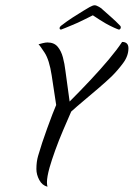

<svg xmlns="http://www.w3.org/2000/svg" viewBox="-20 -697 507 728"><path d="M160 11Q140 6 129 -14.5Q118 -35 118 -56Q118 -84 124.5 -106Q131 -128 140 -156Q149 -182 159 -210.5Q169 -239 178.5 -263Q188 -287 193 -299L176 -411Q167 -470 149 -497.5Q131 -525 126 -529Q132 -531 142.5 -533.5Q153 -536 160 -536Q185 -536 198.5 -520Q212 -504 218.5 -479.5Q225 -455 228 -429L244 -312Q284 -352 322.5 -393Q361 -434 392.5 -471.5Q424 -509 443 -538Q467 -538 467 -514Q467 -485 447 -458Q427 -431 404 -408Q382 -387 354 -363Q326 -339 298.5 -316Q271 -293 250 -274Q236 -242 219.5 -203.5Q203 -165 189.5 -127.5Q176 -90 168 -62Q158 -26 158 -6Q158 -1 158.5 3Q159 7 160 11ZM211 -585Q206 -585 206 -590Q206 -595 211 -599Q233 -616 254.5 -630Q276 -644 296 -656Q307 -663 319.5 -670Q332 -677 339 -677Q345 -677 355.5 -671Q366 -665 370 -660Q381 -650 400.5 -633Q420 -616 436 -599Q438 -597 438 -593Q438 -589 435 -586.5Q432 -584 430 -585Q426 -586 411.5 -592.5Q397 -599 381 -608Q369 -615 358 -622Q347 -629 332 -639Q319 -632 303 -624.5Q287 -617 275 -611Q268 -608 254 -602Q240 -596 227.5 -591Q215 -586 212 -585Z"/></svg>

Font: Birthstone
Style: Regular
Weight: 400
Designer: Robert E. Leuschke
Foundry: Robert E. Leuschke
Version: Version 1.013; ttfautohint (v1.8.3)